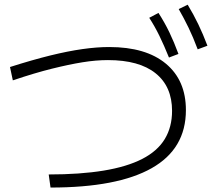

<svg xmlns="http://www.w3.org/2000/svg" viewBox="-20 -866 920 832"><path d="M712.2 -616.7Q691.1 -668.9 671.1 -710Q651.1 -751.1 626.7 -788.9L666.7 -810Q693.3 -768.9 713.9 -726.1Q734.4 -683.3 753.3 -632.2ZM836.7 -652.2Q816.7 -705.6 796.7 -746.7Q776.7 -787.8 754.4 -826.7L793.3 -845.6Q818.9 -803.3 839.4 -760.6Q860 -717.8 878.9 -667.8ZM191.1 -110Q327.8 -110 428.9 -126.7Q530 -143.3 596.1 -177.2Q662.2 -211.1 693.9 -263.3Q725.6 -315.6 725.6 -385.6Q725.6 -491.1 654.4 -548.3Q583.3 -605.6 447.8 -605.6Q395.6 -605.6 337.2 -596.1Q278.9 -586.7 205 -568.3Q131.1 -550 35.6 -517.8L23.3 -575.6Q121.1 -606.7 197.8 -625.6Q274.4 -644.4 337.2 -653.3Q400 -662.2 453.3 -662.2Q612.2 -662.2 698.9 -590Q785.6 -517.8 785.6 -388.9Q785.6 -221.1 637.2 -137.2Q488.9 -53.3 198.9 -53.3Z"/></svg>

Font: Paperlogy 3 Light
Style: Regular
Weight: 300
Designer: redesigned by Lee Juim, glyphs from Gmarket Sans & Montserrat
Foundry: PT&
Version: Version 1.001